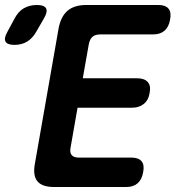

<svg xmlns="http://www.w3.org/2000/svg" viewBox="-117 -750 737 770"><path d="M215 -436H434Q462 -436 475.5 -421Q489 -406 483 -377Q479 -349 460 -333.5Q441 -318 413 -318H194L166 -158Q162 -138 170.5 -128Q179 -118 199 -118H410Q439 -118 451 -103Q463 -88 457 -59Q452 -30 435 -15Q418 0 389 0H100Q52 0 33 -23Q14 -46 23 -94L118 -636Q127 -684 154 -707Q181 -730 229 -730H518Q547 -730 559 -715Q571 -700 565 -671Q560 -642 543 -627Q526 -612 497 -612H286Q265 -612 254 -602.5Q243 -593 239 -572ZM28 -622Q13 -596 -8.5 -583Q-30 -570 -59 -570Q-88 -570 -95 -583.5Q-102 -597 -87 -623L-60 -673Q-45 -703 -22 -716.5Q1 -730 31 -730Q61 -730 68 -716Q75 -702 58 -674Z"/></svg>

Font: Maple Mono
Style: Bold Italic
Weight: 700
Italic angle: -10°
Monospace: yes
Designer: subframe7536
Version: Version 7.000